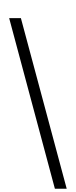

<svg xmlns="http://www.w3.org/2000/svg" viewBox="-20 -1030 464 1175"><path d="M107.9 -918.9 388.2 125H315.9L36.1 -918.9ZM170.4 -750ZM170.4 -1009.8Z"/></svg>

Font: Noto Sans Oriya UI
Style: Regular
Weight: 400
Designer: Monotype Design Team
Foundry: Monotype Imaging Inc.
Version: Version 1.01